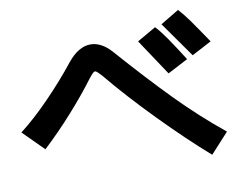

<svg xmlns="http://www.w3.org/2000/svg" viewBox="-105 -834 1073 871"><g transform="rotate(-10 432.0 -399.0)"><path d="M376 -502Q367 -512 359 -519.5Q351 -527 346 -527Q339 -527 318 -500Q268 -433 201.5 -358.5Q135 -284 64 -218L-30 -312Q35 -362 108 -437Q181 -512 242 -589Q293 -651 347 -651Q397 -651 442 -601Q569 -457 673.5 -350.5Q778 -244 889 -154L805 -62Q703 -151 583.5 -273Q464 -395 376 -502ZM681 -685 766 -736Q790 -710 813.5 -677Q837 -644 887 -570L796 -522ZM563 -627 650 -677Q673 -652 698 -616Q723 -580 768 -509L674 -460Z"/></g></svg>

Font: 카카오 큰글씨 ExtraBold
Style: Regular
Weight: 800
Designer: Park Young-rak; Lee Sang-min; Kim Jung-jin; Min Bon; Park Min-gyu;
Foundry: Kakao Corporation
Version: Version 2.003